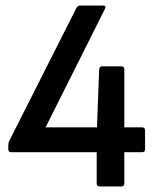

<svg xmlns="http://www.w3.org/2000/svg" viewBox="-20 -675 568 695"><path d="M341 0Q330 0 330 -11V-124H21Q10 -124 10 -135V-147Q10 -157 13 -164L257 -647Q262 -655 270 -655H352Q366 -655 360 -643L145 -214H331L339 -424Q340 -435 350 -435H419Q430 -435 430 -424V-214H494Q505 -214 505 -203V-135Q505 -124 494 -124H430V-11Q430 0 419 0Z"/></svg>

Font: Sofia Sans Extra Cond
Style: Bold
Weight: 700
Width: 1
Designer: Botio Nikoltchev, Ani Petrova
Foundry: lettersoup
Version: Version 4.100; ttfautohint (v1.8.3)